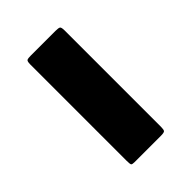

<svg xmlns="http://www.w3.org/2000/svg" viewBox="-6 -480 413 413"><g transform="rotate(45 200.0 -274.0)"><path d="M53 -222Q43 -222 41.5 -225Q40 -228 40 -236V-311Q40 -321 42 -323.5Q44 -326 54 -326H346Q355 -326 357.5 -324Q360 -322 360 -312V-232Q360 -225 358 -223.5Q356 -222 345 -222Z"/></g></svg>

Font: Glory Thin ExtraBold
Style: Regular
Weight: 800
Version: Version 1.011